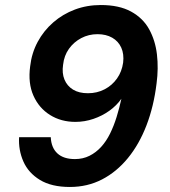

<svg xmlns="http://www.w3.org/2000/svg" viewBox="-20 -732 675 764"><path d="M258 12Q185 12 139 -16Q93 -44 73 -89.5Q53 -135 56 -186H182Q184 -144 208.5 -121.5Q233 -99 278 -99Q310 -99 336 -112Q362 -125 382.5 -147.5Q403 -170 418 -200.5Q433 -231 444 -266.5Q455 -302 463 -339Q444 -312 415.5 -291.5Q387 -271 352 -259Q317 -247 280 -247Q223 -247 179 -274.5Q135 -302 113 -351.5Q91 -401 100 -468Q106 -521 130 -565.5Q154 -610 192 -643Q230 -676 278 -694Q326 -712 381 -712Q454 -712 501.5 -686Q549 -660 573.5 -615.5Q598 -571 604.5 -515.5Q611 -460 603 -400Q592 -309 563 -233.5Q534 -158 489 -103Q444 -48 386 -18Q328 12 258 12ZM330 -361Q366 -361 396 -376.5Q426 -392 445.5 -419.5Q465 -447 470 -483Q474 -517 462.5 -542.5Q451 -568 426.5 -582Q402 -596 368 -596Q333 -596 303.5 -580.5Q274 -565 254.5 -538Q235 -511 231 -474Q226 -441 236.5 -415.5Q247 -390 270.5 -375.5Q294 -361 330 -361Z"/></svg>

Font: DM Sans 11pt
Style: Bold Italic
Weight: 700
Italic angle: -10°
Version: Version 4.004;gftools[0.9.30]